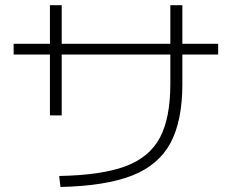

<svg xmlns="http://www.w3.org/2000/svg" viewBox="-20 -747 904 749"><path d="M644.5 -419.9V-534.2H220.7V-296.9H174.8V-534.2H33.2V-576.2H174.8V-726.6H220.7V-576.2H644.5V-726.6H691.4V-576.2H831.1V-534.2H691.4V-419.9Q691.4 -274.9 644.8 -188.7Q598.1 -102.5 494.9 -62Q391.6 -21.5 215.8 -17.6L210.9 -60.5Q376 -63.5 469.5 -98.4Q563 -133.3 603.8 -210Q644.5 -286.6 644.5 -419.9Z"/></svg>

Font: Pretendard GOV ExtraLight
Style: Regular
Weight: 200
Designer: Base glyphs from Inter by Rasmus Andersson; Hangeul glyphs from Noto Sans CJK(Source Han Sans) by Jang Soo-young and Kan
Foundry: Kil Hyung-jin
Version: Version 1.309